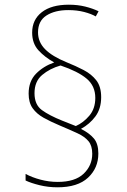

<svg xmlns="http://www.w3.org/2000/svg" viewBox="-20 -786 540 818"><path d="M225 12Q185 12 148.5 3Q112 -6 89 -17V-45Q117 -30 153 -20.5Q189 -11 226 -11Q300 -11 336.5 -46Q373 -81 373 -131Q373 -165 357 -184.5Q341 -204 309.5 -218.5Q278 -233 233 -252Q195 -268 165.5 -284.5Q136 -301 119 -325Q102 -349 102 -387Q102 -440 133.5 -472Q165 -504 211 -520Q171 -542 144 -571.5Q117 -601 117 -647Q117 -702 158 -734Q199 -766 273 -766Q311 -766 343 -758Q375 -750 400 -738L388 -716Q369 -727 338.5 -735Q308 -743 271 -743Q214 -743 178 -720Q142 -697 142 -648Q142 -607 172 -576.5Q202 -546 263 -521Q303 -505 336.5 -487.5Q370 -470 390.5 -443.5Q411 -417 411 -372Q411 -323 386.5 -290Q362 -257 325 -237Q362 -218 380.5 -195.5Q399 -173 399 -132Q399 -70 355 -29Q311 12 225 12ZM303 -249Q335 -263 360.5 -293Q386 -323 386 -369Q386 -420 349 -451Q312 -482 238 -507Q192 -494 159.5 -466.5Q127 -439 127 -389Q127 -340 158.5 -317Q190 -294 245 -272Z"/></svg>

Font: Noto Sans Mono ExtraCondensed Thin
Style: Regular
Weight: 100
Width: 2
Designer: Monotype Design Team
Foundry: Monotype Imaging Inc.
Version: Version 2.014; ttfautohint (v1.8.4.7-5d5b)